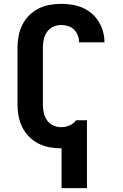

<svg xmlns="http://www.w3.org/2000/svg" viewBox="-20 -763 640 998"><path d="M300 215V8H298Q267 8 237 2.5Q207 -3 179.5 -17Q152 -31 130.5 -53Q109 -75 95.5 -102.5Q82 -130 76.5 -160Q71 -190 71 -221V-514Q71 -545 76.5 -575Q82 -605 95.5 -632.5Q109 -660 130.5 -682Q152 -704 179.5 -718Q207 -732 237 -737.5Q267 -743 298 -743Q326 -743 354.5 -738.5Q383 -734 408.5 -723Q434 -712 456 -693.5Q478 -675 493 -650.5Q508 -626 515.5 -598.5Q523 -571 523 -543H391Q391 -561 384.5 -578.5Q378 -596 365 -609Q352 -622 334 -627.5Q316 -633 298 -633Q276 -633 256 -623.5Q236 -614 224 -596.5Q212 -579 207.5 -557.5Q203 -536 203 -514V-221Q203 -199 207.5 -177.5Q212 -156 224 -138.5Q236 -121 256 -111.5Q276 -102 298 -102Q320 -102 340.5 -110.5Q361 -119 374 -136L375 -138H432V215Z"/></svg>

Font: Iosevka Aile Extrabold
Style: Regular
Weight: 800
Designer: Belleve Invis
Foundry: Belleve Invis
Version: Version 27.3.5; ttfautohint (v1.8.4)